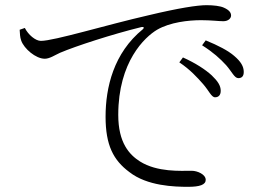

<svg xmlns="http://www.w3.org/2000/svg" viewBox="-20 -721 1040 742"><path d="M765 -396C787 -371 797 -345 811 -345C825 -345 833 -354 833 -370C833 -390 822 -407 798 -430C774 -452 736 -477 687 -499L673 -480C715 -452 743 -421 765 -396ZM854 -469C876 -444 886 -419 901 -419C915 -419 922 -427 922 -443C922 -464 911 -483 885 -505C862 -525 824 -545 775 -565L761 -546C805 -518 830 -495 854 -469ZM76 -613C89 -587 117 -563 138 -563C189 -563 392 -625 554 -662C671 -690 743 -701 778 -701C804 -701 832 -698 846 -691C866 -682 873 -672 873 -661C873 -650 862 -639 843 -639C825 -639 796 -643 757 -643C708 -643 637 -635 587 -606C540 -578 437 -483 437 -277C437 -169 480 -123 521 -97C588 -55 678 -61 721 -61C743 -61 775 -47 775 -26C775 -7 752 1 707 1C654 1 549 -2 480 -56C418 -102 388 -160 388 -270C388 -383 419 -516 532 -608C538 -613 537 -619 525 -616C415 -589 273 -543 212 -517C192 -508 172 -494 153 -494C118 -494 73 -533 62 -564C57 -578 57 -591 56 -606Z"/></svg>

Font: Noto Serif HK Light
Style: Regular
Weight: 300
Designer: Ryoko NISHIZUKA 西塚涼子 (kana & ideographs); Frank Grießhammer (Latin, Greek & Cyrillic); Wenlong ZHANG 张文龙 (bopomofo); San
Foundry: Adobe
Version: Version 2.001;hotconv 1.1.0;makeotfexe 2.6.0